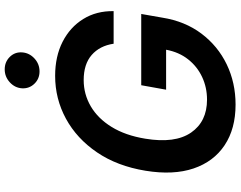

<svg xmlns="http://www.w3.org/2000/svg" viewBox="-120 -866 996 795"><g transform="rotate(-90 377.5 -468.0)"><path d="M594.5 -495Q585.9 -552.6 547.9 -585.8Q509.9 -619 443.9 -619Q385.3 -619 335 -589.5Q284.8 -560 249.8 -503.2Q214.8 -446.4 201.3 -364.3Q180.8 -240.8 226.4 -174.5Q272 -108.3 362.9 -108.3Q413.4 -108.3 456.7 -128.6Q500 -148.8 529.8 -186.6Q559.7 -224.4 569.6 -277.7H404.1L422.6 -380.7H717.7L702.4 -293.3Q687.5 -199.6 636.4 -131.6Q585.2 -63.6 509.1 -26.8Q432.9 9.9 342.3 9.9Q242.5 9.9 174.4 -35.3Q106.2 -80.6 77.9 -164.2Q49.7 -247.9 68.5 -362.9Q87.7 -480.1 144.7 -563.9Q201.7 -647.7 284.1 -692.5Q366.5 -737.2 461.3 -737.2Q541.9 -737.2 602.5 -706.3Q663 -675.4 696.7 -620.9Q730.5 -566.4 729.4 -495ZM479.8 -801.8Q449.2 -801.8 428.8 -823Q408.4 -844.1 409.8 -873.9Q411.6 -903.8 434.7 -924.9Q457.7 -946 488.3 -946Q519.2 -946 540 -924.9Q560.7 -903.8 558.6 -873.9Q556.5 -844.1 533.6 -823Q510.7 -801.8 479.8 -801.8Z"/></g></svg>

Font: Inter UI Semi Bold
Style: Italic
Weight: 600
Italic angle: -9.39999°
Designer: Rasmus Andersson
Foundry: rsms
Version: 3.2;8d6f07862